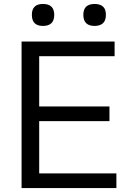

<svg xmlns="http://www.w3.org/2000/svg" viewBox="-20 -950 656 970"><path d="M197 -819Q141 -819 141 -875Q141 -930 197 -930Q254 -930 254 -875Q254 -819 197 -819ZM458 -819Q401 -819 401 -875Q401 -930 458 -930Q485 -930 500 -917Q515 -904 515 -875Q515 -846 500 -832.5Q485 -819 458 -819ZM89 -740H559V-666H178V-412H533V-338H178V-74H568V0H89Z"/></svg>

Font: Encode Sans Normal
Style: Regular
Weight: 400
Designer: Pablo Impallari, Andres Torresi
Foundry: Pablo Impallari, Andres Torresi
Version: Version 1.000; ttfautohint (v1.00) -l 8 -r 50 -G 200 -x 14 -